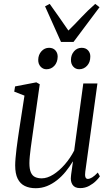

<svg xmlns="http://www.w3.org/2000/svg" viewBox="-20 -982 590 1012"><path d="M168 10Q135 10 110.8 -1.8Q86.5 -13.5 73.2 -40Q60 -66.5 60 -110.5Q60 -126 62 -149.2Q64 -172.5 67.2 -198.8Q70.5 -225 74 -249.5Q77.5 -274 80 -290.5L109 -478L55 -499L59.5 -526.5L171.5 -548L189.5 -538L153.5 -284.5Q151 -265.5 147.8 -244Q144.5 -222.5 141.8 -200.5Q139 -178.5 137 -158.2Q135 -138 135 -122Q135 -90.5 142.8 -73Q150.5 -55.5 165.2 -48.8Q180 -42 200 -42Q229 -42 260.8 -62Q292.5 -82 321.5 -115.2Q350.5 -148.5 371 -188.5L419 -542H493.5L429.5 -77Q427 -58.5 430.2 -48.8Q433.5 -39 443 -39Q453 -39 466 -47Q479 -55 495.5 -72.5L506.5 -52.5Q501 -43.5 486.2 -28.8Q471.5 -14 450 -2.2Q428.5 9.5 402.5 9.5Q373.5 9.5 362 -8.8Q350.5 -27 354 -52.5Q354 -55 355.2 -63.8Q356.5 -72.5 358.2 -84.8Q360 -97 361.5 -109Q363 -121 364.5 -130L363.5 -130.5Q346.5 -102.5 325.8 -77Q305 -51.5 280.2 -32Q255.5 -12.5 227.5 -1.2Q199.5 10 168 10ZM224.5 -617Q206.5 -617 193.8 -631Q181 -645 181.5 -667.5Q182 -693.5 198.5 -711.8Q215 -730 238.5 -730Q260 -730 272 -716.5Q284 -703 284 -683.5Q283.5 -654 266.8 -635.5Q250 -617 224.5 -617ZM397 -617Q378.5 -617 366 -631Q353.5 -645 354 -667.5Q354.5 -693.5 370.5 -711.8Q386.5 -730 410.5 -730Q432 -730 444.2 -716.5Q456.5 -703 456 -683.5Q456 -654 439 -635.5Q422 -617 397 -617ZM301.5 -761 217.5 -948.5 242 -961.5Q265.5 -928.5 290 -893.8Q314.5 -859 340.5 -821Q376 -855.5 408.2 -890.2Q440.5 -925 482 -961.5L504.5 -944L367.5 -761Z"/></svg>

Font: Merriweather 60pt Light
Style: Italic
Weight: 300
Italic angle: -7.8°
Version: Version 2.101